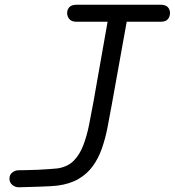

<svg xmlns="http://www.w3.org/2000/svg" viewBox="-20 -792 739 812"><path d="M59 0Q44 0 32 -10Q20 -20 20 -37Q20 -53 32 -62.5Q44 -72 59 -72Q69 -72 91.5 -72.5Q114 -73 140.5 -74Q167 -75 190.5 -77Q214 -79 225 -80Q267 -87 292 -112.5Q317 -138 332 -177Q347 -216 356.5 -263Q366 -310 375 -360L441 -734H522L453 -351Q444 -300 434.5 -252Q425 -204 410.5 -163Q396 -122 372.5 -89.5Q349 -57 312.5 -35.5Q276 -14 223 -7Q214 -6 193 -4.5Q172 -3 145.5 -2.5Q119 -2 96 -1Q73 0 59 0ZM304 -700Q283 -700 273.5 -711Q264 -722 264 -737Q264 -752 273.5 -762Q283 -772 305 -772H659Q680 -772 689.5 -762Q699 -752 699 -737Q699 -722 690 -711Q681 -700 659 -700Z"/></svg>

Font: Edu VIC WA NT Beginner Medium
Style: Regular
Weight: 500
Designer: Tina and Corey Anderson
Foundry: Google for Education
Version: Version 1.003